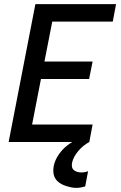

<svg xmlns="http://www.w3.org/2000/svg" viewBox="-20 -690 590 933"><path d="M22 0 152 -670H544L528 -585H234L196 -391H430L413 -306H179L136 -85H430L414 0ZM352 223Q336 223 321.5 219.5Q307 216 293 211Q279 206 267 197Q255 188 248 176Q241 164 239.5 148.5Q238 133 241 117Q247 88 265 61.5Q283 35 308.5 15.5Q334 -4 362.5 -16.5Q391 -29 420 -34L414 0Q399 8 385.5 19Q372 30 361 43Q350 56 341.5 71Q333 86 330 102Q328 112 330 121.5Q332 131 339.5 137Q347 143 356.5 145.5Q366 148 376 148Q384 148 392 146.5Q400 145 408 142L394 216Q383 219 372.5 221Q362 223 352 223Z"/></svg>

Font: Lode Dark
Style: Bold Italic
Weight: 700
Italic angle: -11°
Monospace: yes
Designer: Belleve Invis
Foundry: Belleve Invis
Version: Version 29.2.0; ttfautohint (v1.8.3)